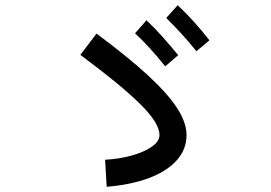

<svg xmlns="http://www.w3.org/2000/svg" viewBox="-20 -775 1040 738"><path d="M390 -57 384 -161Q440 -164 487.5 -177.5Q535 -191 564 -211.5Q593 -232 593 -256Q593 -302 518.5 -375.5Q444 -449 289 -564L351 -646Q472 -556 548 -486Q624 -416 660.5 -360Q697 -304 697 -256Q697 -201 659.5 -159Q622 -117 553.5 -91Q485 -65 390 -57ZM615 -520Q583 -560 555.5 -590Q528 -620 499 -647L543 -697Q576 -666 606.5 -631.5Q637 -597 665 -563ZM735 -578Q703 -618 675 -648Q647 -678 619 -706L663 -755Q697 -723 727.5 -689Q758 -655 785 -620Z"/></svg>

Font: Murecho Thin Medium
Style: Regular
Weight: 500
Version: Version 1.010